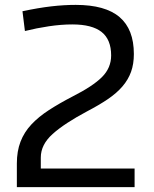

<svg xmlns="http://www.w3.org/2000/svg" viewBox="-20 -768 629 786"><path d="M49 -99Q49 -149 64 -188Q79 -227 108.5 -258.5Q138 -290 180.5 -317.5Q223 -345 277 -373Q360 -415 397.5 -452.5Q435 -490 435 -541Q435 -606 396 -637Q357 -668 276 -668Q231 -668 180.5 -660.5Q130 -653 82 -641L72 -722Q138 -736 190 -742Q242 -748 290 -748Q411 -748 469.5 -698Q528 -648 528 -547Q528 -506 516.5 -474Q505 -442 481.5 -414.5Q458 -387 422 -362.5Q386 -338 338 -313Q244 -263 195.5 -219.5Q147 -176 147 -123V-78H531V-2H49Z"/></svg>

Font: Encode Sans Wide
Style: Regular
Weight: 400
Designer: Pablo Impallari, Andres Torresi
Foundry: Pablo Impallari, Andres Torresi
Version: Version 1.000; ttfautohint (v1.00) -l 8 -r 50 -G 200 -x 14 -